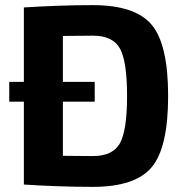

<svg xmlns="http://www.w3.org/2000/svg" viewBox="-20 -719 723 748"><path d="M73 -400V-690Q215 -699 342 -699Q506 -699 570.5 -623Q635 -547 635 -345Q635 -143 570.5 -67Q506 9 342 9Q215 9 73 0V-323H16V-400ZM225 -323V-112Q241 -112 280.5 -111.5Q320 -111 342 -111Q419 -111 447 -160.5Q475 -210 475 -345Q475 -481 447 -530.5Q419 -580 342 -580L225 -579V-400H349V-323Z"/></svg>

Font: Exo 2.0
Style: Bold
Weight: 700
Designer: Natanael Gama
Version: Version 1.001;PS 001.001;hotconv 1.0.70;makeotf.lib2.5.58329